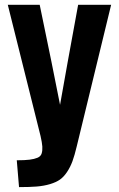

<svg xmlns="http://www.w3.org/2000/svg" viewBox="-20 -598 491 793"><path d="M58.6 174.8 49.3 64Q83 64 102.3 61.5Q121.6 59.1 135 53.5Q148.4 47.9 152.1 35.6Q155.8 23.4 154.8 7.3Q153.8 -8.8 147.5 -36.1L12.2 -578.1H144L192.4 -343.3L228 -165L259.8 -343.3L302.7 -578.1H439L296.9 6.8Q288.1 43.9 279.1 68.4Q270 92.8 256.6 112.8Q243.2 132.8 227.5 143.8Q211.9 154.8 186.8 162.4Q161.6 169.9 131.8 172.4Q102.1 174.8 58.6 174.8Z"/></svg>

Font: Oswald
Style: DemiBold
Weight: 600
Designer: Vernon Adams
Foundry: Vernon Adams
Version: 3.0; ttfautohint (v0.95) -l 8 -r 50 -G 200 -x 0 -w "G" -W -c